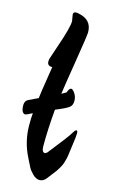

<svg xmlns="http://www.w3.org/2000/svg" viewBox="-138 -792 497 846"><g transform="rotate(15 110.5 -369.5)"><path d="M92 -705 87 -735Q87 -747 100 -747Q105 -747 113 -745Q173 -733 173 -676Q173 -662 152.5 -535.5Q132 -409 129 -384L150 -396Q157 -416 165 -417Q173 -417 183 -402Q193 -387 193 -368Q193 -349 181 -339Q169 -329 120 -309Q112 -219 112 -142Q112 -113 126 -113Q131 -113 137 -119Q207 -207 218.5 -226.5Q230 -246 235.5 -246Q241 -246 241 -232.5Q241 -219 235.5 -181.5Q230 -144 229 -133.5Q228 -123 224.5 -110Q221 -97 218.5 -89.5Q216 -82 208 -68.5Q200 -55 197 -51Q176 -23 163.5 -7.5Q151 8 134.5 8Q118 8 103 -7Q88 -22 81.5 -34Q75 -46 63 -71Q28 -139 28 -214Q28 -251 30 -269Q4 -255 -2.5 -255Q-9 -255 -14.5 -264Q-20 -273 -20 -292.5Q-20 -312 -6 -319Q0 -322 38 -340Q41 -368 49.5 -419.5Q58 -471 60 -487Q37 -487 37 -507Q37 -515 39.5 -522.5Q42 -530 58 -578Q92 -675 92 -705Z"/></g></svg>

Font: Devonshire
Style: Regular
Weight: 400
Designer: Astigmatic (AOETI)
Foundry: Astigmatic (AOETI)
Version: Version 1.001